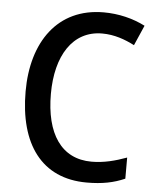

<svg xmlns="http://www.w3.org/2000/svg" viewBox="-53 -769 674 824"><g transform="rotate(5 284.5 -357.0)"><path d="M362 -633C415 -633 461 -616 502 -595L540 -682C487 -709 425 -724 361 -724C162 -724 56 -570 56 -357C56 -131 156 10 351 10C418 10 467 0 515 -21V-112C466 -94 417 -81 364 -81C233 -81 165 -185 165 -356C165 -520 235 -633 362 -633Z"/></g></svg>

Font: Noto Sans SemiCondensed Medium
Style: Regular
Weight: 500
Width: 4
Designer: Monotype Design Team
Foundry: Monotype Imaging Inc.
Version: Version 2.013